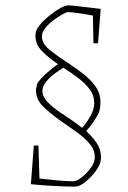

<svg xmlns="http://www.w3.org/2000/svg" viewBox="-20 -621 478 715"><path d="M234 -601Q246 -601 282 -596.5Q318 -592 355 -588L345 -460H328L326 -563Q301 -568 272.5 -572Q244 -576 232 -576Q228 -576 212.5 -567.5Q197 -559 179.5 -546Q162 -533 149 -517Q136 -501 136 -486Q136 -458 167 -433.5Q198 -409 237 -384Q266 -365 292.5 -344Q319 -323 336.5 -298Q354 -273 354 -241Q354 -218 348 -201Q341 -186 328 -167Q315 -148 301 -133Q324 -112 340 -88.5Q356 -65 356 -36Q356 -21 351 -9Q344 8 327.5 27.5Q311 47 292.5 60.5Q274 74 260 74Q227 74 181.5 71.5Q136 69 95 65L106 -79H123L127 44Q161 48 195.5 51Q230 54 254 54Q265 54 283.5 40Q302 26 317.5 5Q333 -16 333 -36Q333 -63 314 -85.5Q295 -108 265.5 -129Q236 -150 206 -171Q170 -196 142 -223Q114 -250 114 -284Q114 -289 115.5 -296Q117 -303 118 -308Q122 -317 135 -330.5Q148 -344 165 -358.5Q182 -373 196 -382Q162 -405 137 -430Q112 -455 112 -487Q112 -498 115 -507Q124 -527 147.5 -548.5Q171 -570 196 -585.5Q221 -601 234 -601ZM216 -369Q203 -361 184.5 -347.5Q166 -334 152 -317Q138 -300 138 -283Q138 -259 161.5 -236.5Q185 -214 219.5 -192Q254 -170 286 -145Q303 -164 317 -189Q331 -214 331 -238Q331 -266 314 -288.5Q297 -311 270.5 -331Q244 -351 216 -369Z"/></svg>

Font: Grenze Gotisch Thin
Style: Regular
Weight: 100
Designer: Renata Polastri
Foundry: Omnibus-Type
Version: Version 1.001